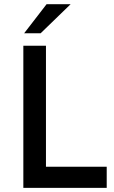

<svg xmlns="http://www.w3.org/2000/svg" viewBox="-20 -912 555 932"><path d="M93.3 0V-689.9H203.1V-102.5H498V0ZM97.2 -750.5 206.1 -891.6H322.8L177.2 -750.5Z"/></svg>

Font: Acari Sans SemiBold
Style: Regular
Weight: 600
Designer: Alfredo Marco Pradil and Stefan Peev
Foundry: Hanken Design Co.
Version: Version 1.045;January 11, 2019;FontCreator 11.5.0.2425 64-bi